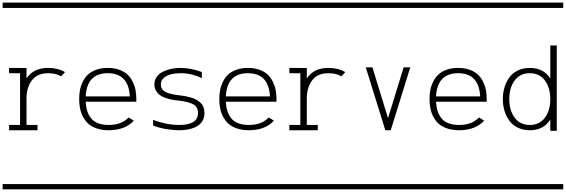

<svg xmlns="http://www.w3.org/2000/svg" viewBox="-20 -990 4282 1453"><path d="M48.8 -4.4V-44.4H131.8V-435.5L48.8 -436V-476.1L156.2 -475.6H180.7Q180.7 -475.6 180.7 -396.5Q232.9 -476.1 343.8 -476.1Q418.9 -476.1 471.7 -444.3L442.4 -412.1Q404.3 -436 343.8 -436Q266.6 -436 225.8 -387.5Q185.1 -338.9 180.7 -258.8V-44.4H263.7V-4.4ZM0 402.8H530.3V442.9H0ZM0 -970.2H530.3V-930.2H0Z M628.4 -260.3H962.4Q953.1 -436 795.4 -436Q637.7 -436 628.4 -260.3ZM628.4 -220.2Q630.4 -180.7 640.1 -150.1Q649.9 -119.6 669.4 -95Q689 -70.3 722.4 -57.4Q755.9 -44.4 802.2 -44.4Q900.4 -44.4 953.6 -101.1L992.7 -76.7Q925.3 -4.4 802.2 -4.4Q751.5 -4.4 711.7 -18.3Q671.9 -32.2 647.5 -54.4Q623 -76.7 607.2 -108.2Q591.3 -139.6 585.2 -171.9Q579.1 -204.1 579.1 -240.2Q579.1 -276.4 585.2 -308.6Q591.3 -340.8 606.7 -372.1Q622.1 -403.3 646 -425.8Q669.9 -448.2 708.3 -462.2Q746.6 -476.1 795.4 -476.1Q844.2 -476.1 882.6 -462.2Q920.9 -448.2 944.8 -425.8Q968.8 -403.3 984.1 -372.1Q999.5 -340.8 1005.6 -308.6Q1011.7 -276.4 1011.7 -240.2V-220.2ZM530.3 402.8H1060.5V442.9H530.3ZM530.3 -970.2H1060.5V-930.2H530.3Z M1507.3 -397.5Q1486.3 -411.1 1440.7 -423.6Q1395 -436 1348.6 -436Q1306.6 -436 1273.7 -427.7Q1240.7 -419.4 1219 -399.9Q1197.3 -380.4 1197.3 -351.6Q1197.3 -313.5 1230 -295.4Q1262.7 -277.3 1335.9 -269Q1360.4 -266.1 1380.6 -262.5Q1400.9 -258.8 1424.1 -252.4Q1447.3 -246.1 1464.6 -236.1Q1481.9 -226.1 1496.8 -212.6Q1511.7 -199.2 1519.5 -179.4Q1527.3 -159.7 1527.3 -135.7Q1527.3 -100.1 1511.7 -74Q1496.1 -47.9 1468.5 -33Q1440.9 -18.1 1408.4 -11.2Q1376 -4.4 1337.9 -4.4Q1287.6 -4.4 1231.4 -14.4Q1175.3 -24.4 1138.7 -40V-83.5Q1171.4 -68.4 1227.5 -56.4Q1283.7 -44.4 1337.9 -44.4Q1478.5 -44.4 1478.5 -135.7Q1478.5 -180.7 1442.6 -200.4Q1406.7 -220.2 1329.1 -229Q1300.8 -231.9 1277.8 -236.6Q1254.9 -241.2 1229.7 -250.2Q1204.6 -259.3 1187.7 -272Q1170.9 -284.7 1159.7 -305.2Q1148.4 -325.7 1148.4 -351.6Q1148.4 -378.4 1160.9 -400.1Q1173.3 -421.9 1193.4 -435.8Q1213.4 -449.7 1240.2 -459Q1267.1 -468.3 1293.9 -472.2Q1320.8 -476.1 1348.6 -476.1Q1386.2 -476.1 1430.4 -467Q1474.6 -458 1507.3 -444.8ZM1060.5 402.8H1590.8V442.9H1060.5ZM1060.5 -970.2H1590.8V-930.2H1060.5Z M1689 -260.3H2022.9Q2013.7 -436 1856 -436Q1698.2 -436 1689 -260.3ZM1689 -220.2Q1690.9 -180.7 1700.7 -150.1Q1710.4 -119.6 1730 -95Q1749.5 -70.3 1783 -57.4Q1816.4 -44.4 1862.8 -44.4Q1960.9 -44.4 2014.2 -101.1L2053.2 -76.7Q1985.8 -4.4 1862.8 -4.4Q1812 -4.4 1772.2 -18.3Q1732.4 -32.2 1708 -54.4Q1683.6 -76.7 1667.7 -108.2Q1651.9 -139.6 1645.8 -171.9Q1639.6 -204.1 1639.6 -240.2Q1639.6 -276.4 1645.8 -308.6Q1651.9 -340.8 1667.2 -372.1Q1682.6 -403.3 1706.5 -425.8Q1730.5 -448.2 1768.8 -462.2Q1807.1 -476.1 1856 -476.1Q1904.8 -476.1 1943.1 -462.2Q1981.4 -448.2 2005.4 -425.8Q2029.3 -403.3 2044.7 -372.1Q2060.1 -340.8 2066.2 -308.6Q2072.3 -276.4 2072.3 -240.2V-220.2ZM1590.8 402.8H2121.1V442.9H1590.8ZM1590.8 -970.2H2121.1V-930.2H1590.8Z M2169.9 -4.4V-44.4H2252.9V-435.5L2169.9 -436V-476.1L2277.3 -475.6H2301.8Q2301.8 -475.6 2301.8 -396.5Q2354 -476.1 2464.8 -476.1Q2540 -476.1 2592.8 -444.3L2563.5 -412.1Q2525.4 -436 2464.8 -436Q2387.7 -436 2346.9 -387.5Q2306.2 -338.9 2301.8 -258.8V-44.4H2384.8V-4.4ZM2121.1 402.8H2651.4V442.9H2121.1ZM2121.1 -970.2H2651.4V-930.2H2121.1Z M2748 -480.5H2798.3L2916.5 -95.7L3034.7 -480.5H3085L2937 -4.4H2896ZM2651.4 402.8H3181.6V442.9H2651.4ZM2651.4 -970.2H3181.6V-930.2H2651.4Z M3279.8 -260.3H3613.8Q3604.5 -436 3446.8 -436Q3289.1 -436 3279.8 -260.3ZM3279.8 -220.2Q3281.7 -180.7 3291.5 -150.1Q3301.3 -119.6 3320.8 -95Q3340.3 -70.3 3373.8 -57.4Q3407.2 -44.4 3453.6 -44.4Q3551.8 -44.4 3605 -101.1L3644 -76.7Q3576.7 -4.4 3453.6 -4.4Q3402.8 -4.4 3363 -18.3Q3323.2 -32.2 3298.8 -54.4Q3274.4 -76.7 3258.5 -108.2Q3242.7 -139.6 3236.6 -171.9Q3230.5 -204.1 3230.5 -240.2Q3230.5 -276.4 3236.6 -308.6Q3242.7 -340.8 3258.1 -372.1Q3273.4 -403.3 3297.4 -425.8Q3321.3 -448.2 3359.6 -462.2Q3397.9 -476.1 3446.8 -476.1Q3495.6 -476.1 3533.9 -462.2Q3572.3 -448.2 3596.2 -425.8Q3620.1 -403.3 3635.5 -372.1Q3650.9 -340.8 3657 -308.6Q3663.1 -276.4 3663.1 -240.2V-220.2ZM3181.6 402.8H3711.9V442.9H3181.6ZM3181.6 -970.2H3711.9V-930.2H3181.6Z M4193.4 0H4144.5V-85Q4093.8 -4.4 3989.3 -4.4Q3937 -4.4 3896.5 -24.9Q3856 -45.4 3832.3 -79.8Q3808.6 -114.3 3796.9 -155Q3785.2 -195.8 3785.2 -240.2Q3785.2 -284.7 3796.9 -325.4Q3808.6 -366.2 3832.3 -400.6Q3856 -435.1 3896.5 -455.6Q3937 -476.1 3989.3 -476.1Q4093.8 -476.1 4144.5 -395.5V-646H4193.4ZM4103.8 -99.6Q4144.5 -154.8 4144.5 -240.2Q4144.5 -325.7 4103.8 -380.9Q4063 -436 3989.3 -436Q3915.5 -436 3874.8 -380.9Q3834 -325.7 3834 -240.2Q3834 -154.8 3874.8 -99.6Q3915.5 -44.4 3989.3 -44.4Q4063 -44.4 4103.8 -99.6ZM3711.9 402.8H4242.2V442.9H3711.9ZM3711.9 -970.2H4242.2V-930.2H3711.9Z"/></svg>

Font: AzarMehrMSRS1
Style: Regular
Weight: 1
Designer: Amin Abedi
Version: Version 1.00